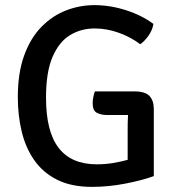

<svg xmlns="http://www.w3.org/2000/svg" viewBox="-20 -716 683 749"><path d="M478 -204Q478 -221 478.2 -237Q478.5 -253 479.5 -267.5H394.5Q375 -267.5 358.2 -275.8Q341.5 -284 341.5 -313.5Q341.5 -325 344 -337.2Q346.5 -349.5 350 -359.5H503.5Q546.5 -359.5 563.2 -341.5Q580 -323.5 580 -290.5V-29Q535 -12.5 469.2 0.2Q403.5 13 338.5 13Q258 13 202.5 -15Q147 -43 113.2 -91.8Q79.5 -140.5 64.5 -203.5Q49.5 -266.5 49.5 -336.5Q49.5 -432 74.5 -500.2Q99.5 -568.5 142.2 -611.8Q185 -655 238.2 -675.5Q291.5 -696 348 -696Q410 -696 472 -676Q534 -656 578.5 -622.5Q574.5 -598 558.8 -576Q543 -554 527 -543.5Q491.5 -570.5 444.5 -587.8Q397.5 -605 349.5 -605Q296 -605 253 -578.8Q210 -552.5 184.8 -493.5Q159.5 -434.5 159.5 -335.5Q159.5 -202.5 209 -138.8Q258.5 -75 357.5 -75Q391 -75 422 -80.2Q453 -85.5 478 -92.5Z"/></svg>

Font: Signika SC
Style: Regular
Weight: 400
Designer: Anna Giedryś
Foundry: Anna Giedryś
Version: Version 2.000; ttfautohint (v1.8.3) -l 8 -r 50 -G 200 -x 9 -